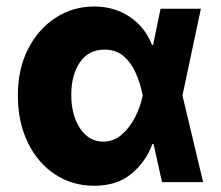

<svg xmlns="http://www.w3.org/2000/svg" viewBox="-20 -573 696 604"><path d="M274.9 11.4Q206 11 152 -25.2Q98 -61.4 67.1 -125.4Q36.2 -189.3 36.2 -272.7Q36.2 -356.2 68.4 -419Q100.5 -481.9 155 -517.2Q209.5 -552.6 275.9 -552.6Q339.5 -552.6 388 -520.2Q436.4 -487.9 458.1 -431.8H461.6L485.1 -545.5H611.9L554 -272.7L619 0H489.7L463.1 -119.7H459.2Q439.3 -64.6 393.6 -26.5Q348 11.7 274.9 11.4ZM429 -272.7 428.6 -274.1Q421.5 -310.7 407.1 -343.2Q392.8 -375.7 368.8 -396.3Q344.8 -416.9 308.9 -416.9Q258.5 -416.9 231.4 -377Q204.2 -337 204.2 -274.9Q204.2 -210.6 232.1 -169Q259.9 -127.5 304.3 -127.5Q337.4 -127.5 362.7 -149.3Q388.1 -171.2 405 -204.4Q421.9 -237.6 428.6 -271.3Z"/></svg>

Font: Inter UI Extra Bold
Style: Regular
Weight: 800
Designer: Rasmus Andersson
Foundry: rsms
Version: 3.2;8d6f07862